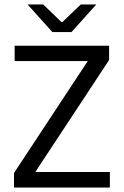

<svg xmlns="http://www.w3.org/2000/svg" viewBox="-20 -845 558 865"><path d="M475 -70V0H43V-65.5L375.5 -570H46V-639H471.5V-574.5L139 -70ZM216 -700.5 105 -824V-825H174.5L257 -745.5H261L344 -825H413V-824L302 -700.5Z"/></svg>

Font: Anek Latin Medium
Style: Regular
Weight: 400
Version: Version 1.003